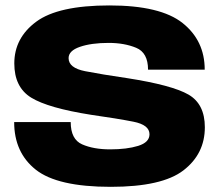

<svg xmlns="http://www.w3.org/2000/svg" viewBox="-20 -702 843 725"><path d="M398 3.5Q592 3.5 672.8 -58.8Q753.5 -121 753.5 -221.5Q753.5 -309 691.8 -344.8Q630 -380.5 460 -407Q364 -421 301.5 -433.2Q239 -445.5 239 -482.5Q239 -510.5 282 -525.2Q325 -540 390.5 -540Q449.5 -540 494.2 -521.5Q539 -503 539 -439H753Q753 -548.5 669.5 -615Q586 -681.5 393 -681.5Q200 -681.5 117 -620.2Q34 -559 34 -462.5Q34 -372.5 98 -333.2Q162 -294 324 -268.5Q422.5 -254.5 483.5 -242.5Q544.5 -230.5 544.5 -195Q544.5 -164.5 501.8 -151.2Q459 -138 396 -138Q333 -138 290 -157Q247 -176 247 -241H33.5Q33.5 -126 115.2 -61.2Q197 3.5 398 3.5Z"/></svg>

Font: Anybody SemiExpanded ExtraBold
Style: Regular
Weight: 800
Width: 6
Version: Version 1.113;gftools[0.9.25]